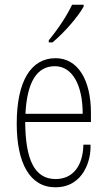

<svg xmlns="http://www.w3.org/2000/svg" viewBox="-20 -785 457 815"><path d="M335 -757V-765H286C265 -721 232 -669 187 -614V-605H203C253 -647 310 -712 335 -757ZM366 -306C366 -448 309 -538 216 -538C111 -538 51 -440 51 -260C51 -92 107 10 215 10C336 10 368 -109 364 -171H334C332 -80 289 -25 216 -25C125 -25 88 -110 87 -267H366ZM88 -302C95 -438 137 -504 213 -504C286 -504 331 -426 331 -302Z"/></svg>

Font: Kathrein 37 Thin Condensed
Style: Regular
Weight: 250
Width: 3
Designer: Lazydogs Typefoundry, based on Open Sans by Ascender Corporation
Foundry: Lazydogs Typefoundry
Version: Version 1.003;PS 001.003;hotconv 1.0.88;makeotf.lib2.5.64775